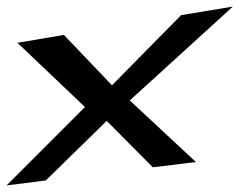

<svg xmlns="http://www.w3.org/2000/svg" viewBox="-133 -519 727 583"><path d="M462 -27 261 -214 574 -499 417 -473 207 -260 61 -413 -80 -389 125 -194 -113 44 6 29 191 -152 331 -11Z"/></svg>

Font: Gamestation Warped
Style: Italic
Weight: 400
Designer: Jonas Hecksher
Foundry: Jonas Hecksher, Playtypeª, e-types AS
Version: Version 1.003